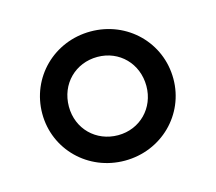

<svg xmlns="http://www.w3.org/2000/svg" viewBox="-61 -781 540 481"><g transform="rotate(-15 209.5 -540.5)"><path d="M209 -373C304 -373 379 -447 379 -540C379 -634 304 -708 209 -708C114 -708 39 -634 39 -540C39 -447 114 -373 209 -373ZM209 -439C152 -439 108 -482 108 -540C108 -599 152 -642 209 -642C266 -642 309 -598 309 -540C309 -483 266 -439 209 -439Z"/></g></svg>

Font: Chess Sans SemiBold
Style: Regular
Weight: 600
Designer: Wolf Bōese
Foundry: Wolf Bōese
Version: Version 7.223;Glyphs 3.3 (3306)